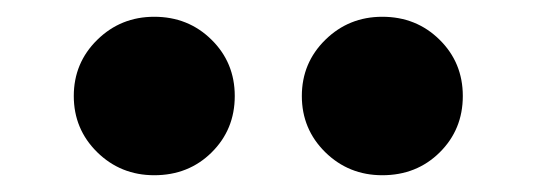

<svg xmlns="http://www.w3.org/2000/svg" viewBox="-20 -832 640 229"><path d="M164 -623Q123.9 -623 95.9 -650.5Q68 -678 68 -717.5Q68 -757 96 -784.5Q124 -812 164 -812Q204.5 -812 232.2 -784.7Q260 -757.4 260 -717.5Q260 -677.5 232.4 -650.2Q204.9 -623 164 -623ZM436 -623Q395.9 -623 367.9 -650.5Q340 -678 340 -717.5Q340 -757 368 -784.5Q396 -812 436 -812Q476.5 -812 504.2 -784.7Q532 -757.4 532 -717.5Q532 -677.5 504.4 -650.2Q476.9 -623 436 -623Z"/></svg>

Font: Google Sans Code
Style: Regular
Weight: 400
Monospace: yes
Designer: Google Sans Code Authors
Foundry: Google LLC
Version: Version 6.000